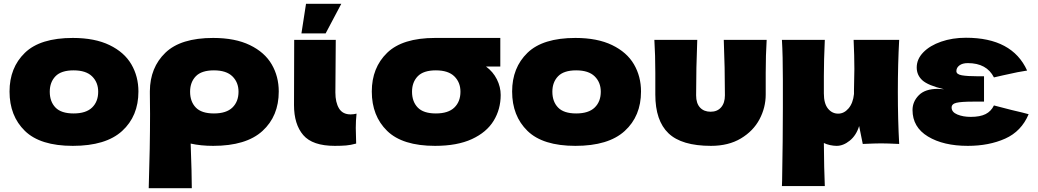

<svg xmlns="http://www.w3.org/2000/svg" viewBox="-20 -755 5445 1007"><path d="M30 -275Q30 -400 110.5 -478Q191 -556 362 -556Q477 -556 554.5 -518.5Q632 -481 669 -417.5Q706 -354 706 -275Q706 -146 620.5 -68Q535 10 362 10Q191 10 110.5 -68.5Q30 -147 30 -275ZM495 -274Q495 -323 463 -354.5Q431 -386 366 -386Q301 -386 271 -355Q241 -324 241 -274Q241 -222 271 -191Q301 -160 366 -160Q431 -160 463 -191Q495 -222 495 -274Z M1442 -275Q1442 -146 1356.5 -68Q1271 10 1098 10Q1033 10 980 -2Q986 160 986 232H760Q767 15 767 -157L766 -264V-275V-277Q767 -401 847.5 -478.5Q928 -556 1098 -556Q1213 -556 1290.5 -518.5Q1368 -481 1405 -417.5Q1442 -354 1442 -275ZM1231 -274Q1231 -323 1199 -354.5Q1167 -386 1102 -386Q1037 -386 1007 -355Q977 -324 977 -274Q977 -222 1007 -191Q1037 -160 1102 -160Q1167 -160 1199 -191Q1231 -222 1231 -274Z M1522 -204 1523 -546H1741L1739 -270Q1739 -218 1758 -186.5Q1777 -155 1819 -155Q1835 -155 1850 -159Q1846 -122 1846 -84Q1846 -66 1848 -2Q1819 6 1794.5 8Q1770 10 1736 10Q1619 10 1570.5 -46.5Q1522 -103 1522 -204ZM1688 -580H1561L1585 -735H1770Z M2529 -406Q2566 -379 2586 -339Q2606 -299 2606 -257Q2606 -182 2569 -121.5Q2532 -61 2455 -25.5Q2378 10 2262 10Q2091 10 2010.5 -68.5Q1930 -147 1930 -275Q1930 -400 2010.5 -478Q2091 -556 2262 -556H2268H2604V-406ZM2395 -274Q2395 -323 2363 -354.5Q2331 -386 2266 -386Q2201 -386 2171 -355Q2141 -324 2141 -274Q2141 -222 2171 -191Q2201 -160 2266 -160Q2331 -160 2363 -191Q2395 -222 2395 -274Z M2666 -275Q2666 -400 2746.5 -478Q2827 -556 2998 -556Q3113 -556 3190.5 -518.5Q3268 -481 3305 -417.5Q3342 -354 3342 -275Q3342 -146 3256.5 -68Q3171 10 2998 10Q2827 10 2746.5 -68.5Q2666 -147 2666 -275ZM3131 -274Q3131 -323 3099 -354.5Q3067 -386 3002 -386Q2937 -386 2907 -355Q2877 -324 2877 -274Q2877 -222 2907 -191Q2937 -160 3002 -160Q3067 -160 3099 -191Q3131 -222 3131 -274Z M4001 -546Q3996 -466 3996 -373V-259Q3996 -191 3963.5 -129.5Q3931 -68 3866 -29Q3801 10 3709 10Q3555 10 3486 -56Q3417 -122 3417 -259V-373Q3417 -466 3412 -546H3637Q3631 -399 3631 -255Q3631 -213 3651.5 -191Q3672 -169 3707 -169Q3742 -169 3762 -192Q3782 -215 3782 -255Q3782 -399 3776 -546Z M4689 -274Q4689 -127 4696 0Q4632 -3 4601 -3Q4571 -3 4505 0L4486 -94Q4471 -45 4437 -17.5Q4403 10 4368 10Q4352 10 4333.5 6Q4315 2 4301 -5Q4302 133 4306 221H4081Q4081 202 4082 193Q4086 -27 4086 -189V-333Q4086 -466 4081 -546H4306Q4301 -439 4301 -357V-265Q4301 -212 4322.5 -185.5Q4344 -159 4376 -159Q4407 -159 4430.5 -186.5Q4454 -214 4459 -262V-285Q4461 -363 4461 -393Q4461 -462 4457 -546H4696Q4689 -420 4689 -274Z M4788 -401Q4788 -445 4822.5 -480.5Q4857 -516 4916 -536.5Q4975 -557 5046 -557Q5289 -557 5367 -385Q5329 -380 5241 -360Q5209 -352 5193 -349Q5155 -424 5056 -424Q5028 -424 5012 -412Q4996 -400 4996 -382Q4996 -365 5025 -360Q5054 -355 5107 -355H5141V-222H5084Q5022 -222 4996.5 -216Q4971 -210 4971 -191Q4971 -167 5001 -154.5Q5031 -142 5071 -142Q5120 -142 5149 -156.5Q5178 -171 5193 -202L5286 -178Q5351 -163 5375 -156Q5337 -66 5252 -28Q5167 10 5056 10Q4928 10 4847 -39Q4766 -88 4766 -178Q4766 -222 4799 -255.5Q4832 -289 4899 -289Q4909 -289 4931 -287Q4847 -307 4817.5 -334Q4788 -361 4788 -401Z"/></svg>

Font: Dela Gothic One
Style: Regular
Weight: 400
Designer: aratakana
Foundry: aratakana
Version: Version 1.004